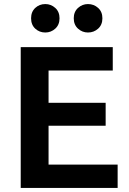

<svg xmlns="http://www.w3.org/2000/svg" viewBox="-20 -925 635 945"><path d="M82 0V-693H535V-578H219V-419H500V-306H219V-115H559V0ZM413 -765Q385 -765 364 -784Q343 -803 343 -835Q343 -867 364 -886Q385 -905 413 -905Q442 -905 463 -886Q484 -867 484 -835Q484 -803 463 -784Q442 -765 413 -765ZM203 -765Q174 -765 153.5 -784Q133 -803 133 -835Q133 -867 153.5 -886Q174 -905 203 -905Q231 -905 252 -886Q273 -867 273 -835Q273 -803 252 -784Q231 -765 203 -765Z"/></svg>

Font: Ubuntu Sans
Style: Bold
Weight: 700
Designer: Dalton Maag Ltd
Foundry: Dalton Maag Ltd
Version: Version 1.006; ttfautohint (v1.8.4.7-5d5b)